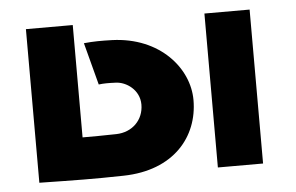

<svg xmlns="http://www.w3.org/2000/svg" viewBox="-41 -527 901 584"><g transform="rotate(-5 410.0 -234.5)"><path d="M200 -127V-470H57V-1C170 1 218 2 314 0C468 -3 546 -99 546 -211C546 -308 461 -409 315 -414C282 -415 259 -415 229 -412L263 -283C278 -285 293 -285 315 -284C347 -283 387 -256 387 -211C387 -164 352 -129 303 -128C272 -127 223 -127 200 -127ZM602 0H740V-470H602Z"/></g></svg>

Font: Kreadon Extra Bold
Style: Regular
Weight: 800
Designer: kohakuno
Foundry: StudioGnu
Version: Version 1.000;Glyphs 3.1.2 (3151)